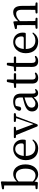

<svg xmlns="http://www.w3.org/2000/svg" viewBox="1683 -2532 870 4276"><g transform="rotate(-90 2118.0 -394.0)"><path d="M124 -42 61 -37C49 -36 42 -28 42 -16V-12C42 0 49 7 61 8L181 15C193 16 201 10 203 -3L212 -62C262 -1 318 21 374 21C503 21 595 -95 595 -262C595 -429 505 -535 385 -535C326 -535 268 -513 213 -453V-640L216 -785C216 -796 214 -802 208 -806C203 -809 196 -810 186 -808L57 -785C45 -783 39 -776 39 -764V-760C39 -748 46 -741 58 -740L126 -736V-228C126 -176 125 -98 124 -42ZM214 -99V-415C262 -464 306 -477 348 -477C439 -477 500 -406 500 -261C500 -100 430 -38 345 -38C298 -38 255 -57 214 -99Z M947 21C1032 21 1096 -15 1143 -81C1150 -91 1150 -98 1143 -104C1137 -109 1129 -106 1120 -97C1083 -61 1035 -41 972 -41C862 -41 787 -107 782 -255H1122C1133 -255 1142 -260 1144 -272C1147 -286 1148 -303 1148 -322C1148 -444 1068 -535 939 -535C807 -535 689 -428 689 -256C689 -69 799 21 947 21ZM783 -300C794 -418 855 -490 936 -490C1018 -490 1063 -430 1063 -349C1063 -314 1054 -300 1017 -300Z M1413 -521H1200C1187 -521 1180 -514 1180 -501V-497C1180 -485 1187 -477 1199 -476L1248 -471L1438 -4C1442 6 1450 12 1461 12H1466C1477 12 1485 6 1489 -4L1665 -469L1718 -476C1730 -478 1737 -485 1737 -497V-501C1737 -514 1730 -521 1717 -521H1559C1546 -521 1539 -514 1539 -501V-497C1539 -485 1546 -477 1558 -476L1625 -469L1491 -84L1348 -470L1414 -476C1426 -477 1433 -485 1433 -497V-501C1433 -514 1426 -521 1413 -521Z M1912 21C1985 21 2026 -11 2088 -78C2097 -15 2128 20 2181 20C2217 20 2244 9 2267 -21C2275 -31 2274 -40 2268 -46C2261 -53 2254 -50 2244 -43C2234 -37 2225 -34 2213 -34C2183 -34 2172 -49 2172 -109V-354C2172 -482 2114 -535 1998 -535C1888 -535 1813 -491 1791 -411C1788 -402 1788 -396 1791 -386C1799 -367 1815 -358 1834 -358C1858 -358 1877 -369 1883 -409L1897 -476C1921 -486 1947 -491 1973 -491C2054 -491 2086 -463 2086 -357V-323C2044 -312 1998 -300 1956 -288C1823 -249 1774 -196 1774 -115C1774 -26 1835 21 1912 21ZM1859 -127C1859 -177 1889 -216 1975 -248C2005 -260 2044 -272 2086 -283V-116C2028 -59 1990 -40 1951 -40C1894 -40 1859 -71 1859 -127Z M2520 21C2568 21 2604 8 2634 -22C2642 -30 2642 -39 2636 -47C2630 -54 2621 -55 2610 -49C2592 -40 2575 -35 2552 -35C2506 -35 2484 -58 2484 -117V-470H2606C2619 -470 2626 -477 2626 -490V-501C2626 -514 2619 -521 2606 -521H2484L2487 -657C2487 -671 2481 -677 2468 -677H2448C2436 -677 2429 -671 2427 -659L2401 -523L2316 -516C2304 -515 2297 -507 2297 -495V-490C2297 -477 2304 -470 2317 -470H2396V-204C2396 -186 2396 -171 2395 -157V-116C2395 -23 2437 21 2520 21Z M2891 21C2939 21 2975 8 3005 -22C3013 -30 3013 -39 3007 -47C3001 -54 2992 -55 2981 -49C2963 -40 2946 -35 2923 -35C2877 -35 2855 -58 2855 -117V-470H2977C2990 -470 2997 -477 2997 -490V-501C2997 -514 2990 -521 2977 -521H2855L2858 -657C2858 -671 2852 -677 2839 -677H2819C2807 -677 2800 -671 2798 -659L2772 -523L2687 -516C2675 -515 2668 -507 2668 -495V-490C2668 -477 2675 -470 2688 -470H2767V-204C2767 -186 2767 -171 2766 -157V-116C2766 -23 2808 21 2891 21Z M3329 21C3414 21 3478 -15 3525 -81C3532 -91 3532 -98 3525 -104C3519 -109 3511 -106 3502 -97C3465 -61 3417 -41 3354 -41C3244 -41 3169 -107 3164 -255H3504C3515 -255 3524 -260 3526 -272C3529 -286 3530 -303 3530 -322C3530 -444 3450 -535 3321 -535C3189 -535 3071 -428 3071 -256C3071 -69 3181 21 3329 21ZM3165 -300C3176 -418 3237 -490 3318 -490C3400 -490 3445 -430 3445 -349C3445 -314 3436 -300 3399 -300Z M3614 -16V-13C3614 0 3621 7 3634 7H3842C3855 7 3862 0 3862 -13V-16C3862 -28 3855 -36 3843 -37L3788 -42C3787 -98 3786 -176 3786 -228V-386C3847 -449 3906 -469 3948 -469C4007 -469 4038 -437 4038 -342V-228C4038 -175 4037 -98 4036 -43L3974 -37C3962 -36 3955 -28 3955 -16V-13C3955 0 3962 7 3975 7H4183C4196 7 4203 0 4203 -13V-16C4203 -28 4196 -36 4184 -37L4128 -42C4126 -97 4125 -175 4125 -228V-340C4125 -481 4070 -535 3984 -535C3920 -535 3856 -505 3785 -425L3781 -508C3780 -519 3778 -524 3774 -528C3770 -531 3764 -532 3753 -529L3625 -498C3614 -495 3608 -488 3608 -476V-474C3608 -462 3616 -454 3628 -453L3695 -450C3697 -402 3698 -353 3698 -287V-228C3698 -177 3697 -98 3696 -43L3633 -37C3621 -36 3614 -28 3614 -16Z"/></g></svg>

Font: 寒蝉锦书宋 Text
Style: Regular
Weight: 400
Designer: 寒蝉锦书宋{Warren} 思源宋体{Ryoko NISHIZUKA 西塚涼子 (kana & ideographs); Frank Grießhammer (Latin, Greek & Cyrillic); Wenlong ZHANG 
Foundry: Adobe & ChillType
Version: Version 2.000;Glyphs 3.1.1 (3135)